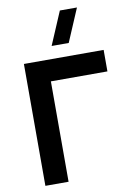

<svg xmlns="http://www.w3.org/2000/svg" viewBox="-105 -1053 761 1117"><g transform="rotate(-10 275.5 -495.0)"><path d="M348 -795H247L330 -990H431ZM70 0V-720H541V-593H207V0Z"/></g></svg>

Font: Vela Sans ExtBd
Style: Regular
Weight: 800
Designer: Principal design: Mikhail Sharanda - project Manrope.
Design modification: Ravid Balaliev
Foundry: Mikhail Sharanda
Version: Version 1.001